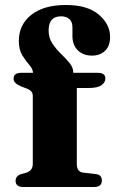

<svg xmlns="http://www.w3.org/2000/svg" viewBox="-20 -750 468 770"><path d="M288 -93.5Q288 -61 312 -58L363.5 -52Q388.5 -49.5 388.5 -26Q388.5 0 356.5 0H74Q42.5 0 42.5 -25Q42.5 -45.5 67.5 -52.5L84 -57Q111.5 -65 111.5 -93V-365.5Q111.5 -375 106.5 -382Q101.5 -389 87 -395L66 -403Q47.5 -411 41 -418.2Q34.5 -425.5 34.5 -434.5Q34.5 -458 65.5 -458H112.5Q111.5 -474 97.5 -489.8Q83.5 -505.5 69.5 -528Q55.5 -550.5 55.5 -586Q55.5 -650.5 105.2 -690.2Q155 -730 244.5 -730Q330.5 -730 376 -691.5Q421.5 -653 421.5 -602Q421.5 -565.5 401.2 -546.2Q381 -527 349 -527Q313.5 -527 292 -548.2Q270.5 -569.5 270.5 -605V-640.5Q270.5 -663 258 -673.8Q245.5 -684.5 224.5 -684.5Q175 -684.5 175 -628Q175 -598 190 -575.5Q205 -553 224.5 -534.2Q244 -515.5 259 -497.2Q274 -479 274 -458H372.5Q402.5 -458 402.5 -435.5Q402.5 -419 386.5 -408Q370.5 -397 334.5 -397H288Z"/></svg>

Font: Fraunces 9pt S000
Style: Bold
Weight: 700
Version: Version 1.000; ttfautohint (v1.8.3)